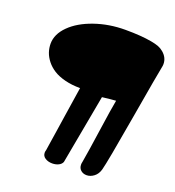

<svg xmlns="http://www.w3.org/2000/svg" viewBox="-151 -969 991 1090"><g transform="rotate(20 344.5 -423.5)"><path d="M446.3 -62Q458.5 -131.3 477.8 -266.8Q497.1 -402.3 507.3 -454.6Q505.4 -454.6 473.1 -451.7Q440.9 -448.7 424.8 -446.3Q415.5 -395.5 397 -294.9Q389.2 -252.9 372.1 -159.7Q355 -66.4 347.7 -26.9Q341.8 -12.2 325.2 -4.2Q308.6 3.9 287.6 3.9Q262.7 3.9 244.9 -7.6Q227.1 -19 227.1 -39.6Q227.1 -46.9 230 -55.7Q230.5 -61 235.4 -91.6Q240.2 -122.1 248 -173.3Q255.9 -224.6 261.7 -264.2Q268.1 -308.6 290.5 -452.1Q240.2 -452.1 198.7 -462.6Q157.2 -473.1 129.4 -490.7Q101.6 -508.3 82.8 -532Q64 -555.7 55.4 -580.8Q46.9 -606 46.9 -632.3Q46.9 -689.9 97.7 -740.5Q148.4 -791 234.9 -821Q321.3 -851.1 419.9 -851.1Q516.1 -851.1 579.6 -839.4Q606 -834.5 623.5 -828.1Q642.1 -820.8 656.2 -808.6Q689 -780.8 689 -741.7Q689 -731.4 686 -718.8Q679.2 -689 629.6 -399.2Q580.1 -109.4 566.9 -61.5Q558.6 -31.7 537.6 -15.9Q516.6 0 493.7 0Q472.7 0 458.5 -12.5Q444.3 -24.9 444.3 -46.4Q444.3 -55.7 446.3 -62Z"/></g></svg>

Font: iCiel Pacifico
Style: Regular
Weight: 400
Designer: Vernon Adams
Foundry: Vernon Adams
Version: Version 1.00 September 26, 2014, initial release